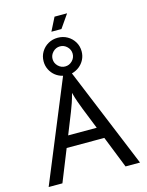

<svg xmlns="http://www.w3.org/2000/svg" viewBox="-133 -996 823 1077"><g transform="rotate(-15 278.0 -457.5)"><path d="M12.5 0 252.1 -581.9Q227.8 -587.5 208.7 -602.4Q189.6 -617.4 178.5 -639.6Q167.4 -661.8 167.4 -687.5Q167.4 -718.1 182.3 -742.7Q197.2 -767.4 222.2 -781.6Q247.2 -795.8 277.8 -795.8Q308.3 -795.8 333.3 -781.6Q358.3 -767.4 373.3 -742.7Q388.2 -718.1 388.2 -687.5Q388.2 -661.8 377.1 -639.9Q366 -618.1 346.9 -603.1Q327.8 -588.2 303.5 -581.9L543.1 0H459L385.4 -185.4H166.7L92.4 0ZM193.1 -251.4H359L309.7 -375Q300.7 -398.6 292.4 -421.5Q284 -444.4 275.7 -476.4Q267.4 -444.4 259.7 -421.9Q252.1 -399.3 242.4 -375ZM277.8 -629.2Q301.4 -629.2 318.8 -646.5Q336.1 -663.9 336.1 -687.5Q336.1 -711.1 318.8 -728.5Q301.4 -745.8 277.8 -745.8Q254.2 -745.8 236.8 -728.5Q219.4 -711.1 219.4 -687.5Q219.4 -663.9 236.8 -646.5Q254.2 -629.2 277.8 -629.2ZM252.8 -837.5 291.7 -914.6H364.6L311.1 -837.5Z"/></g></svg>

Font: Afacad Flux
Style: Regular
Weight: 400
Designer: Kristian Moeller
Foundry: Dicotype
Version: Version 1.100